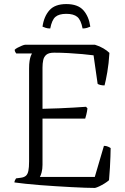

<svg xmlns="http://www.w3.org/2000/svg" viewBox="-20 -924 617 944"><path d="M447 0Q429 0 398.5 -1Q368 -2 331 -4Q294 -6 254 -8.5Q214 -11 175.5 -14Q137 -17 105 -20.5Q73 -24 51 -27Q51 -33 54 -38.5Q57 -44 59 -47L82 -50Q98 -52 107 -59.5Q116 -67 119.5 -84Q123 -101 123 -130V-587Q123 -610 125.5 -625Q128 -640 131.5 -649Q135 -658 137 -661H60Q59 -663 56 -667Q53 -671 52 -679Q56 -684 66.5 -689.5Q77 -695 88 -699.5Q99 -704 104 -704H447Q470 -697 488.5 -686Q507 -675 518 -664Q515 -612 507.5 -569Q500 -526 494 -504Q482 -504 472.5 -506.5Q463 -509 460 -512L440 -652Q418 -655 385 -658Q352 -661 316 -663Q280 -665 246 -665Q220 -665 208 -655Q196 -645 192.5 -628.5Q189 -612 189 -592V-389Q233 -390 270.5 -391.5Q308 -393 341 -395Q374 -397 403 -399L410 -391Q408 -375 404.5 -361Q401 -347 399 -341H189V-114Q189 -92 184.5 -76Q180 -60 176 -54H446L491 -207Q502 -207 511 -203Q520 -199 524 -196Q524 -180 523 -155Q522 -130 520.5 -100Q519 -70 516 -38Q507 -30 494 -22Q481 -14 468.5 -8Q456 -2 447 0ZM306 -904Q363 -904 390 -873.5Q417 -843 424 -793Q418 -790 408 -787Q398 -784 386 -784Q378 -826 360 -841Q342 -856 306 -856Q270 -856 252.5 -841Q235 -826 227 -784Q214 -784 205 -787Q196 -790 189 -793Q196 -843 223 -873.5Q250 -904 306 -904Z"/></svg>

Font: Texturina 12pt Thin
Style: Regular
Weight: 250
Designer: Guillermo Torres Carreño
Foundry: Omnibus-Type
Version: Version 1.002